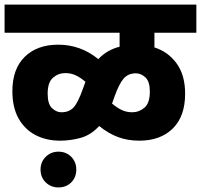

<svg xmlns="http://www.w3.org/2000/svg" viewBox="-20 -642 877 838"><path d="M0 -499V-622H837V-499H654V-435Q714 -416 751 -365Q788 -314 788 -233Q788 -134 734 -81Q680 -28 588 -28Q537 -28 494.5 -44Q452 -60 413 -92Q376 -52 331 -40Q286 -28 243 -28Q182 -28 135 -52.5Q88 -77 61 -125Q34 -173 34 -244Q34 -341 88 -394Q142 -447 234 -447Q332 -447 409 -384Q430 -406 453.5 -419Q477 -432 502 -438V-499ZM188 -233Q188 -188 207 -170Q226 -152 248 -152Q282 -152 301.5 -173.5Q321 -195 342 -255L353 -285Q332 -303 311 -313Q290 -323 265 -323Q235 -323 211.5 -303Q188 -283 188 -233ZM480 -221 469 -190Q490 -172 511 -162Q532 -152 557 -152Q587 -152 610.5 -172Q634 -192 634 -242Q634 -286 615 -304Q596 -322 573 -322Q540 -322 520 -299.5Q500 -277 480 -221ZM157 98Q157 65 179.5 42.5Q202 20 235 20Q269 20 291 42.5Q313 65 313 98Q313 132 291 154Q269 176 235 176Q202 176 179.5 154Q157 132 157 98Z"/></svg>

Font: Noto Sans ExtraBold
Style: Italic
Weight: 800
Italic angle: -12°
Designer: Monotype Design Team
Foundry: Monotype Imaging Inc.
Version: Version 2.013; ttfautohint (v1.8.4.7-5d5b)